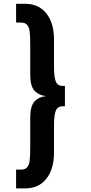

<svg xmlns="http://www.w3.org/2000/svg" viewBox="-20 -836 490 1038"><path d="M319.5 -371.5H331V-261.5H319.5Q291 -261.5 281.5 -237.2Q272 -213 272 -157V-11.5Q272 78 230.8 130.2Q189.5 182.5 115 182.5H67V81H91Q103.5 81 112.2 78.2Q121 75.5 127 67.8Q133 60 136.2 51.8Q139.5 43.5 141 26.5Q142.5 9.5 143 -5Q143.5 -19.5 143.5 -46V-200.5Q143.5 -262 166.2 -287Q189 -312 228.5 -316.5Q189 -321 166.2 -346Q143.5 -371 143.5 -432.5V-587Q143.5 -613.5 143 -628Q142.5 -642.5 141 -659.5Q139.5 -676.5 136.2 -684.8Q133 -693 127 -700.8Q121 -708.5 112.2 -711.2Q103.5 -714 91 -714H67V-815.5H115Q189.5 -815.5 230.8 -763.2Q272 -711 272 -621.5V-476Q272 -420 281.5 -395.8Q291 -371.5 319.5 -371.5Z"/></svg>

Font: League Mono Condensed
Style: Bold
Weight: 700
Width: 1
Designer: Tyler Finck
Foundry: The League of Moveable Type / Tyler Finck
Version: Version 2.210